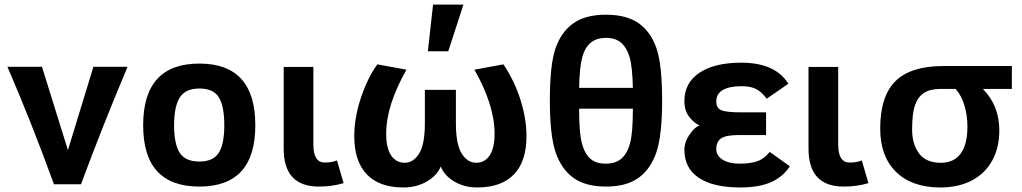

<svg xmlns="http://www.w3.org/2000/svg" viewBox="-20 -807 4503 846"><path d="M336.9 4.9H217.8Q116.2 -273.9 12.7 -512.7H165L279.3 -145.5L391.6 -512.7H542Q433.6 -255.9 336.9 4.9Z M858.4 15.1Q610.8 15.1 610.8 -254.9Q610.8 -526.9 858.4 -526.9Q1105 -526.9 1105 -254.9Q1105 15.1 858.4 15.1ZM858.4 -95.2Q919.4 -95.2 943.8 -133.5Q968.3 -171.9 968.3 -254.9Q968.3 -339.4 944.3 -378.2Q920.4 -417 858.4 -417Q796.9 -417 772 -377.2Q747.1 -337.4 747.1 -254.9Q747.1 -172.9 771.7 -134Q796.4 -95.2 858.4 -95.2Z M1384.8 15.1Q1230 15.1 1230 -151.9V-512.2H1360.8V-169.9Q1360.8 -90.8 1411.1 -90.8Q1442.4 -90.8 1464.8 -100.1L1494.1 0Q1442.9 15.1 1384.8 15.1Z M2083 19Q2025.4 19 1981.4 -7.3Q1937.5 -33.7 1921.9 -73.2Q1906.2 -33.7 1860.8 -7.3Q1815.4 19 1757.8 19Q1650.9 19 1595.9 -39.1Q1541 -97.2 1541 -207Q1541 -288.6 1570.3 -376.2Q1599.6 -463.9 1642.6 -523.4L1771 -500Q1681.6 -342.8 1681.6 -217.8Q1681.6 -154.8 1703.4 -122.3Q1725.1 -89.8 1763.2 -89.8Q1801.3 -89.8 1826.7 -130.4Q1852.1 -170.9 1852.1 -265.1V-411.1H1988.8V-265.1Q1988.8 -170.9 2014.4 -130.4Q2040 -89.8 2078.1 -89.8Q2116.2 -89.8 2137.7 -122.3Q2159.2 -154.8 2159.2 -217.8Q2159.2 -343.8 2070.3 -500L2198.2 -523.4Q2248 -448.7 2273.9 -365.5Q2299.8 -282.2 2299.8 -207Q2299.8 -95.2 2244.1 -38.1Q2188.5 19 2083 19ZM1955.1 -581.1H1865.2L1888.2 -786.6H2022Z M2768.6 -419.9Q2766.6 -512.2 2754.4 -554.2Q2742.2 -596.2 2717.3 -618.2Q2692.4 -640.1 2650.4 -640.1Q2608.4 -640.1 2583 -619.1Q2557.6 -598.1 2545.7 -555.4Q2533.7 -512.7 2531.7 -419.9ZM2650.4 -742.2Q2741.2 -742.2 2794.9 -703.9Q2848.6 -665.5 2873 -593Q2897.5 -520.5 2897.5 -365.2Q2897.5 -212.4 2872.8 -137.9Q2848.1 -63.5 2794.7 -24.2Q2741.2 15.1 2650.4 15.1Q2559.1 15.1 2505.9 -23.9Q2452.6 -63 2427.7 -137.2Q2402.8 -211.4 2402.8 -365.2Q2402.8 -520 2427.2 -592.3Q2451.7 -664.6 2504.9 -703.4Q2558.1 -742.2 2650.4 -742.2ZM2531.7 -328.1Q2531.7 -225.6 2543.2 -179Q2554.7 -132.3 2579.6 -109.1Q2604.5 -85.9 2648.4 -85.9Q2693.4 -85.9 2719 -108.9Q2744.6 -131.8 2756.6 -177.5Q2768.6 -223.1 2768.6 -328.1Z M3241.7 19Q3122.1 19 3058.8 -23.7Q2995.6 -66.4 2995.6 -146Q2995.6 -181.2 3017.8 -213.4Q3040 -245.6 3062.5 -254.9Q3040 -263.2 3017.8 -291Q2995.6 -318.8 2995.6 -361.8Q2995.6 -441.9 3061.8 -486.3Q3127.9 -530.8 3246.6 -530.8Q3396.5 -530.8 3453.6 -438L3358.4 -372.1Q3335.9 -401.9 3312 -414.6Q3288.1 -427.2 3247.6 -427.2Q3194.3 -427.2 3165.3 -410.6Q3136.2 -394 3136.2 -360.8Q3136.2 -328.6 3160.9 -320.3Q3185.5 -312 3241.7 -312H3355.5V-211.9H3236.3Q3178.7 -211.9 3157.5 -197.5Q3136.2 -183.1 3136.2 -149.9Q3136.2 -120.6 3164.1 -103.3Q3191.9 -85.9 3239.7 -85.9Q3285.6 -85.9 3316.4 -96.4Q3347.2 -106.9 3371.6 -137.7L3460.4 -74.2Q3429.2 -26.9 3376.5 -3.9Q3323.7 19 3241.7 19Z M3697.3 15.1Q3542.5 15.1 3542.5 -151.9V-512.2H3673.3V-169.9Q3673.3 -90.8 3723.6 -90.8Q3754.9 -90.8 3777.3 -100.1L3806.6 0Q3755.4 15.1 3697.3 15.1Z M4123.5 19Q3998.5 19 3928.5 -49.3Q3858.4 -117.7 3858.4 -240.2Q3858.4 -383.3 3925.8 -449.7Q3993.2 -516.1 4137.2 -516.1H4438.5V-415H4311Q4383.3 -341.3 4383.3 -231.9Q4383.3 -157.2 4352.3 -100.1Q4321.3 -43 4262.5 -12Q4203.6 19 4123.5 19ZM4125.5 -89.8Q4183.1 -89.8 4212.9 -130.1Q4242.7 -170.4 4242.7 -249Q4242.7 -297.4 4229.7 -341.6Q4216.8 -385.7 4190.9 -415H4121.6Q4077.6 -415 4050.8 -397.2Q4023.9 -379.4 4011.5 -342.8Q3999 -306.2 3999 -236.8Q3999 -171.9 4029.5 -130.9Q4060.1 -89.8 4125.5 -89.8Z"/></svg>

Font: Cadman
Style: Bold
Weight: 700
Designer: Paul James MIller
Foundry: High-Logic / Made with FontCreator
Version: Version 2.114;March 28, 2021;FontCreator 13.0.0.2683 64-bit